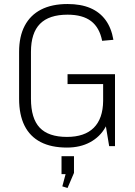

<svg xmlns="http://www.w3.org/2000/svg" viewBox="-20 -727 669 955"><path d="M313 7Q235 7 182 -20.5Q129 -48 102 -102Q75 -156 75 -236V-469Q75 -546 103 -599Q131 -652 184.5 -679.5Q238 -707 316 -707Q382 -707 429 -687Q476 -667 505 -627.5Q534 -588 544 -529L488 -524Q475 -590 433 -622Q391 -654 316 -654Q224 -654 179 -608.5Q134 -563 134 -469V-236Q134 -138 177.5 -92Q221 -46 313 -46Q401 -46 446.5 -91.5Q492 -137 493 -225L531 -205Q531 -141 504 -93.5Q477 -46 428 -19.5Q379 7 313 7ZM493 -181V-343L512 -309H316V-358H552V0H523ZM348 50V133L316 208L290 200L318 95L344 139H286V50Z"/></svg>

Font: Pathway Extreme 8pt Thin 12pt
Style: Regular
Weight: 100
Version: Version 1.001;gftools[0.9.26]